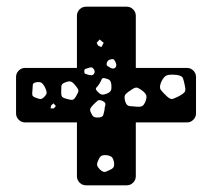

<svg xmlns="http://www.w3.org/2000/svg" viewBox="-20 -587 634 574"><path d="M237 -33Q226 -33 218 -41Q210 -49 210 -60V-221H55Q44 -221 36 -229Q28 -237 28 -248V-357Q28 -368 36 -376Q44 -384 55 -384H210V-540Q210 -551 218 -559Q226 -567 237 -567H359Q370 -567 378 -559Q386 -551 386 -540V-384H539Q550 -384 558 -376Q566 -368 566 -357V-248Q566 -237 558 -229Q550 -221 539 -221H386V-60Q386 -49 378 -41Q370 -33 359 -33ZM290 -459 278 -469 269 -459 273 -451 283 -446ZM326 -400Q323 -406 321 -408.5Q319 -411 313 -410Q301 -408 299 -398Q298 -392 301 -390Q304 -388 309 -385Q319 -379 325 -385Q330 -390 326 -400ZM259 -382Q255 -388 245 -384Q239 -382 235.5 -381Q232 -380 232 -373Q232 -367 236 -366Q240 -365 246 -363Q251 -362 254 -362Q257 -362 261 -366Q266 -374 259 -382ZM508 -363Q489 -365 479.5 -362Q470 -359 462 -342Q455 -326 461 -318Q467 -310 480 -298Q490 -289 497 -291.5Q504 -294 516 -300Q527 -306 531.5 -311Q536 -316 533 -329Q530 -345 527 -353Q524 -361 508 -363ZM294 -353Q286 -355 284 -350Q282 -345 278 -338Q273 -330 268.5 -325.5Q264 -321 270 -315Q278 -306 283.5 -304.5Q289 -303 299 -307Q309 -311 311.5 -316.5Q314 -322 313 -333Q312 -343 308 -347Q304 -351 294 -353ZM209 -327Q201 -338 194.5 -342Q188 -346 176 -341Q164 -337 163.5 -329.5Q163 -322 163 -309Q163 -299 167.5 -296Q172 -293 181 -291Q191 -288 196 -288.5Q201 -289 206 -297Q212 -307 214 -312.5Q216 -318 209 -327ZM114 -327Q109 -336 104 -339.5Q99 -343 88 -341Q78 -339 78 -333Q78 -327 77 -317Q76 -309 76.5 -304Q77 -299 84 -296Q94 -292 99.5 -291Q105 -290 112 -297Q120 -305 119.5 -311Q119 -317 114 -327ZM408 -314Q398 -322 391.5 -324.5Q385 -327 375 -320Q362 -312 356 -306Q350 -300 354 -285Q358 -271 366.5 -270Q375 -269 389 -268Q401 -267 406 -270.5Q411 -274 415 -284Q419 -295 417.5 -301Q416 -307 408 -314ZM287 -285Q277 -290 272 -286Q267 -282 259 -274Q252 -267 250 -262Q248 -257 253 -248Q257 -239 262 -237Q267 -235 278 -236Q287 -238 288.5 -242.5Q290 -247 292 -256Q293 -267 295 -273.5Q297 -280 287 -285ZM140 -278 133 -272 131 -263H141L147 -270ZM300 -123Q288 -124 283 -121Q278 -118 274 -108Q269 -98 270.5 -92.5Q272 -87 279 -80Q287 -73 292 -73Q297 -73 306 -78Q316 -82 319 -86.5Q322 -91 321 -101Q319 -112 315 -116.5Q311 -121 300 -123Z"/></svg>

Font: Rubik Moonrocks
Style: Regular
Weight: 400
Designer: Hubert and Fischer, NaN
Foundry: Hubert and Fischer, NaN
Version: Version 2.200